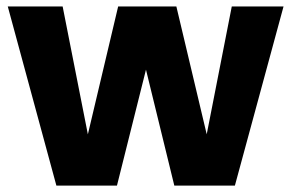

<svg xmlns="http://www.w3.org/2000/svg" viewBox="-20 -578 906 598"><path d="M155.6 0 4.2 -557.9H175.1L274.3 -55H228.9L348 -557.9H529.3L648.7 -55H603.3L701.9 -557.9H863.1L711.6 0H522.9L413.7 -446.7L456.1 -446.7L344.3 0Z"/></svg>

Font: Poppins Variable
Style: Regular
Weight: 100
Designer: Jonny Pinhorn
Foundry: Indian Type Foundry
Version: Version 6.000